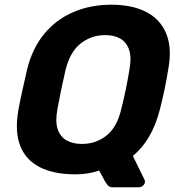

<svg xmlns="http://www.w3.org/2000/svg" viewBox="-20 -730 743 815"><path d="M459 65Q444 65 437.5 56.5Q431 48 427 42L401 -6Q355 10 300 10Q209 10 149.5 -20Q90 -50 66 -110.5Q42 -171 58 -263Q66 -306 75.5 -348.5Q85 -391 95 -435Q117 -525 168 -586.5Q219 -648 292 -679Q365 -710 453 -710Q541 -710 601 -679Q661 -648 686 -586.5Q711 -525 694 -435Q687 -391 678 -348.5Q669 -306 658 -263Q625 -135 544 -68L594 34Q596 39 595 44Q594 52 586.5 58.5Q579 65 570 65ZM328 -119Q387 -119 432 -154.5Q477 -190 495 -268Q506 -312 514 -350.5Q522 -389 529 -432Q539 -484 528.5 -517Q518 -550 491.5 -565.5Q465 -581 426 -581Q368 -581 322.5 -545.5Q277 -510 258 -432Q248 -389 240 -350.5Q232 -312 224 -268Q214 -216 224.5 -183Q235 -150 262 -134.5Q289 -119 328 -119Z"/></svg>

Font: Rubik SemiBold
Style: Italic
Weight: 600
Italic angle: -12°
Designer: Hubert and Fischer
Foundry: Hubert and Fischer
Version: Version 2.300;gftools[0.9.30]